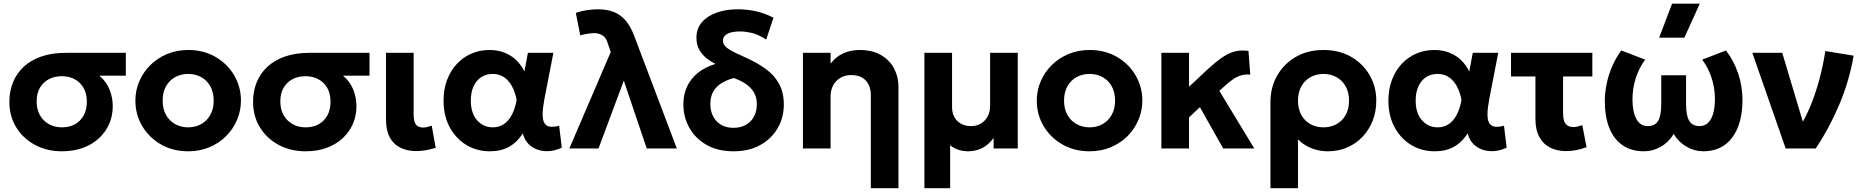

<svg xmlns="http://www.w3.org/2000/svg" viewBox="-20 -784 9837 1014"><path d="M307 15Q228 15 165.2 -18.5Q102.5 -52 66 -111Q29.5 -170 29.5 -247Q29.5 -302 48.5 -349Q67.5 -396 104.8 -431Q142 -466 198 -485.5Q254 -505 328.5 -505H644.5V-384.5H504.5Q542 -353 558.8 -310.5Q575.5 -268 575.5 -223Q575.5 -172.5 556.5 -129.2Q537.5 -86 502.2 -53.5Q467 -21 417.5 -3Q368 15 307 15ZM308 -111.5Q346.5 -111.5 375.8 -127.8Q405 -144 421.8 -174.2Q438.5 -204.5 438.5 -246.5Q438.5 -309 401.8 -345.2Q365 -381.5 306 -381.5Q268 -381.5 238.2 -366Q208.5 -350.5 191 -320.8Q173.5 -291 173.5 -249.5Q173.5 -187 211 -149.2Q248.5 -111.5 308 -111.5Z M974 15Q892.5 15 829.5 -21.5Q766.5 -58 730.8 -118.8Q695 -179.5 695 -252.5Q695 -306 715.5 -354.2Q736 -402.5 773.5 -439.8Q811 -477 862 -498.5Q913 -520 974 -520Q1055.5 -520 1118.2 -483.5Q1181 -447 1216.8 -386.2Q1252.5 -325.5 1252.5 -252.5Q1252.5 -199.5 1232 -151Q1211.5 -102.5 1174.2 -65.2Q1137 -28 1086 -6.5Q1035 15 974 15ZM974 -111.5Q1012.5 -111.5 1043 -128.8Q1073.5 -146 1091 -177.8Q1108.5 -209.5 1108.5 -252.5Q1108.5 -296 1091.2 -327.5Q1074 -359 1043.5 -376.2Q1013 -393.5 974 -393.5Q935 -393.5 904.2 -376.2Q873.5 -359 856.2 -327.5Q839 -296 839 -252.5Q839 -209 856.5 -177.5Q874 -146 904.5 -128.8Q935 -111.5 974 -111.5Z M1594 15Q1515 15 1452.2 -18.5Q1389.5 -52 1353 -111Q1316.5 -170 1316.5 -247Q1316.5 -302 1335.5 -349Q1354.5 -396 1391.8 -431Q1429 -466 1485 -485.5Q1541 -505 1615.5 -505H1931.5V-384.5H1791.5Q1829 -353 1845.8 -310.5Q1862.5 -268 1862.5 -223Q1862.5 -172.5 1843.5 -129.2Q1824.5 -86 1789.2 -53.5Q1754 -21 1704.5 -3Q1655 15 1594 15ZM1595 -111.5Q1633.5 -111.5 1662.8 -127.8Q1692 -144 1708.8 -174.2Q1725.5 -204.5 1725.5 -246.5Q1725.5 -309 1688.8 -345.2Q1652 -381.5 1593 -381.5Q1555 -381.5 1525.2 -366Q1495.5 -350.5 1478 -320.8Q1460.5 -291 1460.5 -249.5Q1460.5 -187 1498 -149.2Q1535.5 -111.5 1595 -111.5Z M2178.5 14Q2131 14 2094.8 -3.8Q2058.5 -21.5 2038.5 -58.5Q2018.5 -95.5 2018.5 -154V-505H2164.5V-181Q2164.5 -142 2176.8 -126.2Q2189 -110.5 2214.5 -110.5Q2224.5 -110.5 2236 -113.2Q2247.5 -116 2260 -120.5L2281 -3.5Q2254 5 2228 9.5Q2202 14 2178.5 14Z M2567 15Q2498.5 15 2443.2 -18.2Q2388 -51.5 2355.2 -111.8Q2322.5 -172 2322.5 -252.5Q2322.5 -313 2341.2 -362.2Q2360 -411.5 2393 -446.8Q2426 -482 2469.8 -501Q2513.5 -520 2565 -520Q2608 -520 2643.5 -506.2Q2679 -492.5 2705.8 -467Q2732.5 -441.5 2749.5 -406.5L2768 -505H2902.5L2855 -260Q2846 -212.5 2845.8 -181.5Q2845.5 -150.5 2854.8 -134.5Q2864 -118.5 2883.5 -115.2Q2903 -112 2933 -120L2947 -4Q2901 17.5 2857.5 14.2Q2814 11 2782.8 -13.2Q2751.5 -37.5 2741.5 -80Q2711.5 -33 2669 -9Q2626.5 15 2567 15ZM2582.5 -111.5Q2616.5 -111.5 2641.8 -129Q2667 -146.5 2683.8 -178.8Q2700.5 -211 2708.5 -256Q2705.5 -273 2699.5 -291.8Q2693.5 -310.5 2683.8 -328.8Q2674 -347 2659.8 -361.5Q2645.5 -376 2626.2 -384.8Q2607 -393.5 2581.5 -393.5Q2547 -393.5 2521.2 -376.5Q2495.5 -359.5 2481 -328Q2466.5 -296.5 2466.5 -253Q2466.5 -186 2499.8 -148.8Q2533 -111.5 2582.5 -111.5Z M2987 0 3205.5 -509.5 3189 -557.5Q3182 -583.5 3163.2 -596.2Q3144.5 -609 3118 -609Q3103 -609 3084.5 -606Q3066 -603 3044.5 -597.5L3021 -716Q3050 -726 3081.2 -730.5Q3112.5 -735 3138 -735Q3184 -735 3219.8 -721.5Q3255.5 -708 3283 -676.8Q3310.5 -645.5 3330.5 -591.5L3554.5 0H3395.5L3274.5 -358L3141 0Z M3854 15Q3770.5 15 3711.5 -18.8Q3652.5 -52.5 3620.8 -109Q3589 -165.5 3589 -233Q3589 -283.5 3608.2 -325.8Q3627.5 -368 3665.2 -398.8Q3703 -429.5 3758.5 -446.5Q3738.5 -456 3715 -473.5Q3691.5 -491 3674.8 -518.2Q3658 -545.5 3658 -584.5Q3658 -633 3686.8 -666.5Q3715.5 -700 3765 -717.5Q3814.5 -735 3878 -735Q3921.5 -735 3968 -725.5Q4014.5 -716 4065 -690.5L4026.5 -575Q3983.5 -603 3949 -610.5Q3914.5 -618 3891 -618Q3842.5 -618 3820.2 -604.8Q3798 -591.5 3798 -570Q3798 -549.5 3815.5 -534.5Q3833 -519.5 3863.5 -505.2Q3894 -491 3933 -473Q3983.5 -449.5 4026 -418.5Q4068.5 -387.5 4094 -342.2Q4119.5 -297 4119.5 -231.5Q4119.5 -164 4087.5 -108Q4055.5 -52 3996 -18.5Q3936.5 15 3854 15ZM3854 -109Q3891.5 -109 3919 -124.5Q3946.5 -140 3961.8 -168Q3977 -196 3977 -233.5Q3977 -271.5 3960.5 -298Q3944 -324.5 3916.5 -342.2Q3889 -360 3855.5 -372Q3818.5 -362 3790.5 -344.8Q3762.5 -327.5 3747 -300.5Q3731.5 -273.5 3731.5 -235.5Q3731.5 -179 3764.5 -144Q3797.5 -109 3854 -109Z M4579 210V-282.5Q4579 -330.5 4552.2 -359Q4525.5 -387.5 4475 -387.5Q4443 -387.5 4418.5 -373.2Q4394 -359 4380.2 -333.5Q4366.5 -308 4366.5 -274.5V0H4220.5V-505H4366.5V-448Q4395.5 -486 4435.2 -503Q4475 -520 4518.5 -520Q4589 -520 4634.8 -492.2Q4680.5 -464.5 4702.8 -420.5Q4725 -376.5 4725 -328V210Z M4862 210V-505H5008V-220Q5008 -172 5036 -145Q5064 -118 5108.5 -118Q5137 -118 5159.8 -131.2Q5182.5 -144.5 5195.8 -168.5Q5209 -192.5 5209 -224V-505H5355V0H5227.5V-55.5Q5201 -19 5166.8 -2Q5132.5 15 5094 15Q5067 15 5042.2 7.2Q5017.5 -0.5 4998 -17V210Z M5734.5 15Q5653 15 5590 -21.5Q5527 -58 5491.2 -118.8Q5455.5 -179.5 5455.5 -252.5Q5455.5 -306 5476 -354.2Q5496.5 -402.5 5534 -439.8Q5571.5 -477 5622.5 -498.5Q5673.5 -520 5734.5 -520Q5816 -520 5878.8 -483.5Q5941.5 -447 5977.2 -386.2Q6013 -325.5 6013 -252.5Q6013 -199.5 5992.5 -151Q5972 -102.5 5934.8 -65.2Q5897.5 -28 5846.5 -6.5Q5795.5 15 5734.5 15ZM5734.5 -111.5Q5773 -111.5 5803.5 -128.8Q5834 -146 5851.5 -177.8Q5869 -209.5 5869 -252.5Q5869 -296 5851.8 -327.5Q5834.5 -359 5804 -376.2Q5773.5 -393.5 5734.5 -393.5Q5695.5 -393.5 5664.8 -376.2Q5634 -359 5616.8 -327.5Q5599.5 -296 5599.5 -252.5Q5599.5 -209 5617 -177.5Q5634.5 -146 5665 -128.8Q5695.5 -111.5 5734.5 -111.5Z M6113.5 0V-505H6259.5V-326L6362.5 -422Q6400 -456.5 6433 -479.5Q6466 -502.5 6499.8 -511.8Q6533.5 -521 6573.5 -515L6583 -390Q6555 -392.5 6532.5 -385.2Q6510 -378 6489.2 -363.2Q6468.5 -348.5 6445.5 -327.5L6419.5 -304.5L6604 0H6440L6317 -218L6259.5 -164V0Z M6689.5 210V-244.5Q6689.5 -322.5 6725 -384.8Q6760.5 -447 6823.5 -483.5Q6886.5 -520 6969.5 -520Q7053 -520 7115.8 -483.8Q7178.5 -447.5 7213.5 -386.8Q7248.5 -326 7248.5 -252.5Q7248.5 -196 7229.8 -147.5Q7211 -99 7176.8 -62.5Q7142.5 -26 7095.5 -5.5Q7048.5 15 6992.5 15Q6946 15 6905 -1.5Q6864 -18 6835 -48V210ZM6969.5 -111.5Q7008.5 -111.5 7039.2 -128.8Q7070 -146 7087.2 -177.5Q7104.5 -209 7104.5 -252.5Q7104.5 -296 7087 -327.5Q7069.5 -359 7039 -376.2Q7008.5 -393.5 6969.5 -393.5Q6931 -393.5 6900.5 -376.2Q6870 -359 6852.5 -327.5Q6835 -296 6835 -252.5Q6835 -209 6852.2 -177.5Q6869.5 -146 6900 -128.8Q6930.5 -111.5 6969.5 -111.5Z M7557 15Q7488.5 15 7433.2 -18.2Q7378 -51.5 7345.2 -111.8Q7312.5 -172 7312.5 -252.5Q7312.5 -313 7331.2 -362.2Q7350 -411.5 7383 -446.8Q7416 -482 7459.8 -501Q7503.5 -520 7555 -520Q7598 -520 7633.5 -506.2Q7669 -492.5 7695.8 -467Q7722.5 -441.5 7739.5 -406.5L7758 -505H7892.5L7845 -260Q7836 -212.5 7835.8 -181.5Q7835.5 -150.5 7844.8 -134.5Q7854 -118.5 7873.5 -115.2Q7893 -112 7923 -120L7937 -4Q7891 17.5 7847.5 14.2Q7804 11 7772.8 -13.2Q7741.5 -37.5 7731.5 -80Q7701.5 -33 7659 -9Q7616.5 15 7557 15ZM7572.5 -111.5Q7606.5 -111.5 7631.8 -129Q7657 -146.5 7673.8 -178.8Q7690.5 -211 7698.5 -256Q7695.5 -273 7689.5 -291.8Q7683.5 -310.5 7673.8 -328.8Q7664 -347 7649.8 -361.5Q7635.5 -376 7616.2 -384.8Q7597 -393.5 7571.5 -393.5Q7537 -393.5 7511.2 -376.5Q7485.5 -359.5 7471 -328Q7456.5 -296.5 7456.5 -253Q7456.5 -186 7489.8 -148.8Q7523 -111.5 7572.5 -111.5Z M8250.5 14Q8204 14 8167.5 -4Q8131 -22 8110 -59.8Q8089 -97.5 8089 -156V-380H7960V-505H8389.5V-380H8235V-188Q8235 -146 8248.8 -129.5Q8262.5 -113 8289 -113Q8300.5 -113 8312.2 -115.8Q8324 -118.5 8336.5 -123L8359 -6.5Q8331.5 3.5 8304 8.8Q8276.5 14 8250.5 14Z M8662 15Q8595.5 15 8549.2 -17Q8503 -49 8479.2 -108.2Q8455.5 -167.5 8455.5 -250Q8455.5 -297 8465.8 -344.5Q8476 -392 8495.5 -436.5Q8515 -481 8542.5 -517.5L8668.5 -469Q8652.5 -447.5 8640 -422.8Q8627.5 -398 8618.8 -371.2Q8610 -344.5 8605.8 -316.2Q8601.5 -288 8601.5 -259Q8601.5 -195 8621.5 -156.8Q8641.5 -118.5 8681.5 -118Q8721 -118 8737.2 -146.2Q8753.5 -174.5 8753.5 -234.5V-386.5H8884.5V-234.5Q8884.5 -174.5 8901 -146.2Q8917.5 -118 8956.5 -118Q8976.5 -118.5 8991.5 -128.2Q9006.5 -138 9016.5 -156.5Q9026.5 -175 9031.8 -200.8Q9037 -226.5 9037 -259Q9037 -298 9029.2 -335Q9021.5 -372 9006.5 -406Q8991.5 -440 8969.5 -469L9095.5 -517.5Q9137.5 -462.5 9160 -394.8Q9182.5 -327 9182.5 -256Q9182.5 -194.5 9169 -144.5Q9155.5 -94.5 9129.2 -58.8Q9103 -23 9064.5 -4Q9026 15 8976 15Q8929.5 15 8887.5 -9Q8845.5 -33 8819 -76.5Q8793 -33 8751 -9Q8709 15 8662 15ZM8742.5 -585 8810.5 -764.5H8957L8875.5 -585Z M9410.5 0 9234.5 -505H9392.5L9519 -82L9484 -112.5Q9515.5 -161.5 9542.2 -226.5Q9569 -291.5 9588.8 -365.5Q9608.5 -439.5 9620 -514.5L9769.5 -490Q9746.5 -356.5 9693.8 -231.8Q9641 -107 9569.5 0Z"/></svg>

Font: Geologica Roman SemiBold
Style: Regular
Weight: 600
Designer: Sindre Bremnes, Frode Helland
Foundry: Monokrom Skriftforlag AS
Version: Version 1.010;gftools[0.9.28]